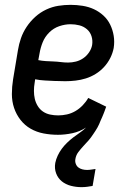

<svg xmlns="http://www.w3.org/2000/svg" viewBox="-20 -548 540 792"><path d="M316 224Q294 224 272.5 218.5Q251 213 235 200Q219 187 211.5 167Q204 147 208 124Q211 109 218 94Q225 79 235 65.5Q245 52 257 40.5Q269 29 282 19Q295 9 309 -0.5Q323 -10 335 -22Q309 -5 278.5 1.5Q248 8 219 8Q189 8 160 2.5Q131 -3 106.5 -17Q82 -31 64.5 -53.5Q47 -76 38 -103Q29 -130 29 -160Q29 -190 34 -221L54 -341Q58 -366 66.5 -390.5Q75 -415 90 -437.5Q105 -460 125.5 -478.5Q146 -497 170.5 -508.5Q195 -520 220.5 -524Q246 -528 271 -528Q296 -528 321 -524Q346 -520 367.5 -510Q389 -500 406.5 -484Q424 -468 434.5 -446.5Q445 -425 449 -400.5Q453 -376 449 -350Q445 -329 435 -309Q425 -289 409.5 -272Q394 -255 374.5 -243Q355 -231 334 -224.5Q313 -218 291.5 -215.5Q270 -213 249 -213Q238 -213 228 -213.5Q218 -214 207 -214H205Q185 -215 165 -216Q145 -217 125 -221L123 -207Q120 -190 120 -173Q120 -156 123.5 -140.5Q127 -125 135.5 -111Q144 -97 157 -88Q170 -79 186.5 -75.5Q203 -72 220 -72Q238 -72 256 -76Q274 -80 290.5 -89.5Q307 -99 321 -113.5Q335 -128 344 -144L418 -108Q412 -90 411 -88.5Q410 -87 407.5 -79.5Q405 -72 401.5 -65Q398 -58 395 -50.5Q392 -43 389 -36Q386 -29 382 -22Q378 -15 373.5 -8Q369 -1 364.5 5.5Q360 12 355.5 18.5Q351 25 345.5 31Q340 37 334.5 43Q329 49 323.5 55Q318 61 313 67Q308 73 303 79.5Q298 86 295 93.5Q292 101 291 108Q289 118 292.5 127.5Q296 137 303 142.5Q310 148 319.5 150.5Q329 153 339 153Q348 153 357 151.5Q366 150 374 149L362 219Q351 221 339.5 222.5Q328 224 316 224ZM261 -290Q277 -290 293 -294Q309 -298 323 -307.5Q337 -317 347 -331.5Q357 -346 360 -362Q363 -381 357.5 -398.5Q352 -416 338.5 -427.5Q325 -439 307.5 -443.5Q290 -448 271 -448Q248 -448 224.5 -440Q201 -432 183 -414Q165 -396 156 -373.5Q147 -351 143 -327L138 -300Q153 -297 168.5 -296Q184 -295 199.5 -294.5Q215 -294 230.5 -292Q246 -290 261 -290Z"/></svg>

Font: Iosevka Curly Medium
Style: Italic
Weight: 500
Italic angle: -9°
Monospace: yes
Designer: Belleve Invis
Foundry: Belleve Invis
Version: Version 22.1.2; ttfautohint (v1.8.4)